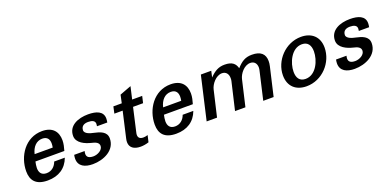

<svg xmlns="http://www.w3.org/2000/svg" viewBox="-13 -1357 4166 2085"><g transform="rotate(-20 2070.0 -314.5)"><path d="M100 -160C100 -52 155 13 288 13C415 13 505 -47 545 -157H422C404 -105 362 -66 303 -66C243 -66 221 -104 221 -154C221 -177 226 -203 231 -227H565C576 -265 586 -303 586 -344C586 -443 532 -513 410 -513C215 -513 100 -333 100 -160ZM250 -305C268 -382 315 -435 384 -435C444 -435 464 -397 464 -351C464 -336 462 -321 459 -305Z M651 -151C648 -135 646 -120 646 -107C646 -19 718 14 809 14C934 14 1076 -50 1076 -187C1076 -266 1001 -288 931 -303C901 -309 831 -326 832 -369C834 -419 871 -435 915 -435C961 -435 993 -421 993 -385C993 -379 992 -368 990 -358H1109C1112 -374 1114 -389 1114 -403C1114 -488 1035 -513 942 -513C828 -513 710 -468 710 -347C710 -265 804 -225 871 -209C916 -199 954 -184 954 -145C954 -96 891 -64 843 -64C792 -64 767 -82 767 -119C767 -128 769 -139 772 -151Z M1368 -149 1430 -422H1546L1564 -500H1448L1481 -643L1348 -593L1328 -500H1231L1214 -422H1310L1242 -124C1238 -109 1237 -95 1237 -83C1237 -22 1283 13 1361 13C1390 13 1423 8 1456 -3L1474 -80C1456 -74 1437 -71 1422 -71C1383 -71 1364 -89 1364 -121C1364 -129 1365 -138 1368 -149Z M1585 -160C1585 -52 1640 13 1773 13C1900 13 1990 -47 2030 -157H1907C1889 -105 1847 -66 1788 -66C1728 -66 1706 -104 1706 -154C1706 -177 1711 -203 1716 -227H2050C2061 -265 2071 -303 2071 -344C2071 -443 2017 -513 1895 -513C1700 -513 1585 -333 1585 -160ZM1735 -305C1753 -382 1800 -435 1869 -435C1929 -435 1949 -397 1949 -351C1949 -336 1947 -321 1944 -305Z M2127 0H2247L2317 -300C2330 -358 2391 -435 2461 -435C2509 -435 2533 -399 2533 -353C2533 -343 2533 -333 2530 -321L2455 0H2575L2645 -301C2658 -358 2717 -435 2788 -435C2835 -435 2860 -402 2860 -357C2860 -346 2858 -333 2855 -321L2781 0H2901L2977 -328C2982 -349 2984 -368 2984 -386C2984 -469 2935 -513 2835 -513C2757 -513 2713 -483 2657 -422C2642 -478 2607 -513 2519 -513C2448 -513 2401 -484 2346 -428L2362 -500H2242Z M3076 -185C3076 -59 3156 13 3280 13C3461 13 3605 -144 3605 -317C3605 -440 3526 -513 3402 -513C3221 -513 3076 -355 3076 -185ZM3198 -182C3198 -285 3263 -434 3384 -434C3453 -434 3482 -386 3482 -317C3482 -214 3418 -66 3296 -66C3227 -66 3198 -113 3198 -182Z M3677 -151C3674 -135 3672 -120 3672 -107C3672 -19 3744 14 3835 14C3960 14 4102 -50 4102 -187C4102 -266 4027 -288 3957 -303C3927 -309 3857 -326 3858 -369C3860 -419 3897 -435 3941 -435C3987 -435 4019 -421 4019 -385C4019 -379 4018 -368 4016 -358H4135C4138 -374 4140 -389 4140 -403C4140 -488 4061 -513 3968 -513C3854 -513 3736 -468 3736 -347C3736 -265 3830 -225 3897 -209C3942 -199 3980 -184 3980 -145C3980 -96 3917 -64 3869 -64C3818 -64 3793 -82 3793 -119C3793 -128 3795 -139 3798 -151Z"/></g></svg>

Font: Perun SemiBold Italic
Style: Regular
Weight: 400
Italic angle: -12°
Foundry: Copyright (c) Stefan Peev, Context Ltd, 2016
Version: Version 1.026